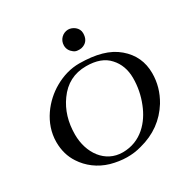

<svg xmlns="http://www.w3.org/2000/svg" viewBox="-207 -1117 1254 1292"><g transform="rotate(-30 420.5 -471.5)"><path d="M525 -15C638 -44 724 -106 783 -201C822 -266 841 -334 841 -406C841 -494 808 -566 741 -623C672 -682 576 -707 448 -708C382 -708 318 -690 255 -654C151 -595 50 -475 50 -326C50 -263 66 -206 98 -158C140 -93 206 -42 289 -18C373 5 452 6 525 -15ZM184 -307C184 -403 209 -486 259 -555C313 -631 386 -669 478 -669C556 -669 615 -648 654 -604C693 -562 713 -507 713 -442C713 -377 701 -314 676 -252C634 -145 546 -43 404 -43C267 -43 184 -165 184 -307ZM496 -943C454 -942 419 -908 419 -864C419 -837 431 -816 454 -799C467 -790 476 -788 499 -788C508 -788 518 -790 527 -794C558 -807 573 -833 573 -872C573 -915 531 -943 496 -943Z"/></g></svg>

Font: fbb
Style: Bold Italic
Weight: 700
Italic angle: -12°
Designer: David J. Perry, Michael Sharpe
Version: Version 0.991